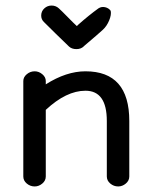

<svg xmlns="http://www.w3.org/2000/svg" viewBox="-20 -663 539 692"><path d="M105 9Q89 9 76.5 -1.5Q64 -12 64 -27V-371Q64 -385 76.5 -395.5Q89 -406 105 -406Q120 -406 132.5 -395.5Q145 -385 145 -371V-359Q219 -406 288 -406Q446 -406 446 -227V-27Q446 -12 433.5 -1.5Q421 9 406 9Q390 9 377.5 -1.5Q365 -12 365 -27V-227Q365 -336 288 -336Q219 -336 145 -267V-27Q145 -12 132.5 -1.5Q120 9 105 9ZM229 -495Q214 -509 181 -541.5Q148 -574 139 -583Q128 -593 128.5 -608Q129 -623 140 -633Q151 -643 166 -643Q181 -643 192 -633Q202 -624 224 -601.5Q246 -579 257 -569L262 -574Q299 -607 335 -633Q346 -640 359 -637Q372 -634 379 -624Q382 -610 373.5 -589.5Q365 -569 351 -556Q336 -542 284 -498L282 -496Q272 -486 255.5 -486Q239 -486 229 -495Z"/></svg>

Font: Hoogli Semibold
Style: Regular
Weight: 600
Designer: Anand Singh Naorem
Foundry: Brand New Type
Version: Version 1.00 b007